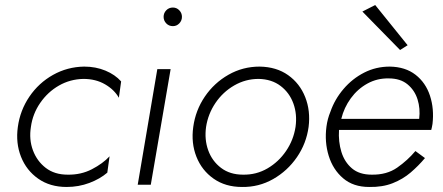

<svg xmlns="http://www.w3.org/2000/svg" viewBox="-20 -735 1762 764"><path d="M103 -230Q95 -180 111 -137Q127 -94 162 -67Q197 -40 249 -40Q302 -39 345.5 -61.5Q389 -84 416 -113L407 -48Q378 -23 335.5 -7Q293 9 245 9Q179 9 132 -24Q85 -57 63.5 -111.5Q42 -166 51 -230Q60 -296 97 -350.5Q134 -405 191 -437Q248 -469 315 -470Q361 -470 399.5 -454Q438 -438 462 -411L453 -346Q435 -378 398 -399.5Q361 -421 312 -421Q259 -420 214.5 -394.5Q170 -369 140 -325.5Q110 -282 103 -230Z M631 -668Q631 -683 641.5 -694Q652 -705 668 -705Q683 -705 693.5 -694Q704 -683 704 -668Q704 -653 693.5 -642Q683 -631 668 -631Q652 -631 641.5 -642Q631 -653 631 -668ZM606 -460H659L580 0H528Z M749 -230Q758 -296 795 -350.5Q832 -405 889 -437.5Q946 -470 1013 -470Q1080 -469 1126.5 -436Q1173 -403 1194.5 -348.5Q1216 -294 1208 -230Q1199 -164 1161.5 -109.5Q1124 -55 1067 -22.5Q1010 10 943 9Q877 9 830 -24Q783 -57 761.5 -111.5Q740 -166 749 -230ZM800 -230Q793 -180 808.5 -137Q824 -94 859.5 -67Q895 -40 947 -40Q1000 -39 1044.5 -65Q1089 -91 1118.5 -134.5Q1148 -178 1156 -230Q1163 -280 1147.5 -323Q1132 -366 1096.5 -393Q1061 -420 1009 -421Q957 -421 912 -395Q867 -369 837.5 -325.5Q808 -282 800 -230Z M1422 -689 1473 -715 1602 -555 1572 -536ZM1671 -106Q1645 -75 1614 -48.5Q1583 -22 1542.5 -6Q1502 10 1449 9Q1386 9 1345.5 -25.5Q1305 -60 1288 -115Q1271 -170 1279 -231Q1283 -262 1295 -291Q1312 -340 1347 -381Q1382 -422 1429 -446Q1476 -470 1531 -470Q1593 -469 1633.5 -437.5Q1674 -406 1691 -354Q1708 -302 1701 -242Q1699 -229 1696 -218H1329Q1326 -171 1338.5 -130.5Q1351 -90 1380.5 -65Q1410 -40 1459 -40Q1519 -39 1560.5 -68Q1602 -97 1633 -134ZM1527 -423Q1481 -424 1442 -402.5Q1403 -381 1376 -344Q1349 -307 1338 -262H1648Q1653 -303 1641.5 -339.5Q1630 -376 1601.5 -399.5Q1573 -423 1527 -423Z"/></svg>

Font: Jost* Light
Style: Italic
Weight: 300
Italic angle: -10°
Version: Version 3.7